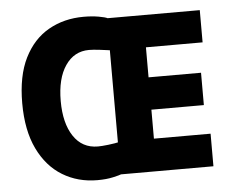

<svg xmlns="http://www.w3.org/2000/svg" viewBox="-51 -746 1016 822"><g transform="rotate(-5 457.5 -335.0)"><path d="M335.5 16Q252 16 185.8 -24.2Q119.5 -64.5 81.2 -144Q43 -223.5 43 -340Q43 -457 81.2 -533.8Q119.5 -610.5 186 -648.2Q252.5 -686 337 -686Q372 -686 401 -681Q430 -676 440 -670.5L444 -532.5Q423 -535.5 394 -539Q365 -542.5 347.5 -542.5Q283.5 -542.5 245.8 -487.2Q208 -432 208 -335Q208 -240 245.2 -183.8Q282.5 -127.5 350 -127.5Q366 -127.5 394.5 -130.8Q423 -134 449 -140L439.5 -0.5Q431.5 3 402.8 9.5Q374 16 335.5 16ZM436.5 0V-671H835V-532.5H560.5L591.5 -568.5V-367.5L560.5 -403.5H817V-264.5H560.5L591.5 -300.5V-104L560.5 -140H835V0Z"/></g></svg>

Font: Karla ExtraBold
Style: Regular
Weight: 800
Designer: Jonathan Pinhorn
Version: Version 2.001